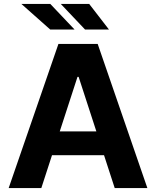

<svg xmlns="http://www.w3.org/2000/svg" viewBox="-20 -949 788 969"><path d="M188.6 0H23.8L274.9 -727.3H473L723.7 0H558.9L505 -165.8H242.5ZM281.6 -285.9H466.3L376.8 -561.1H371.1ZM356.2 -800.1H233.3L87.7 -929.3H233.7ZM529.8 -800.1H409.1L286.6 -929.3H430Z"/></svg>

Font: Inter UI
Style: Bold
Weight: 700
Designer: Rasmus Andersson
Foundry: rsms
Version: 3.2;8d6f07862